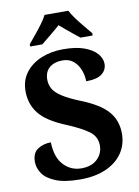

<svg xmlns="http://www.w3.org/2000/svg" viewBox="-100 -997 780 1074"><g transform="rotate(-10 289.5 -460.5)"><path d="M268 10Q179 10 127.5 -11.5Q76 -33 55 -65Q34 -97 34 -130Q34 -181 66 -202Q98 -223 141 -223Q143 -138 184 -94Q225 -50 285 -50Q343 -50 375.5 -81.5Q408 -113 408 -158Q408 -209 366.5 -239.5Q325 -270 241 -305Q136 -348 93.5 -401.5Q51 -455 51 -529Q51 -590 84 -633.5Q117 -677 173 -700.5Q229 -724 299 -724Q371 -724 418.5 -706.5Q466 -689 489.5 -661.5Q513 -634 513 -604Q513 -569 485 -547Q457 -525 395 -525Q395 -557 383 -589Q371 -621 346.5 -642Q322 -663 284 -663Q238 -663 210 -639.5Q182 -616 182 -571Q182 -543 195.5 -519Q209 -495 245.5 -471.5Q282 -448 349 -421Q452 -380 496.5 -328.5Q541 -277 541 -203Q541 -139 507.5 -91Q474 -43 413 -16.5Q352 10 268 10ZM120 -784Q136 -803 157.5 -829Q179 -855 199 -882Q219 -909 230 -931H365Q376 -909 396 -882Q416 -855 438 -829Q460 -803 475 -784V-771H406Q392 -782 372 -798Q352 -814 332 -831Q312 -848 297 -861Q275 -841 242.5 -814.5Q210 -788 189 -771H120Z"/></g></svg>

Font: Noto Serif
Style: Bold
Weight: 700
Designer: Monotype Design Team
Foundry: Monotype Imaging Inc.
Version: Version 2.014